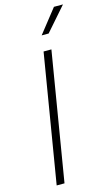

<svg xmlns="http://www.w3.org/2000/svg" viewBox="-142 -1000 615 1052"><g transform="rotate(-15 166.0 -474.5)"><path d="M206.5 -727.5 85.9 0H41.5L162.1 -727.5ZM174.8 -815.4 280.3 -949.2H331.5L214.4 -815.4Z"/></g></svg>

Font: Inter 28pt ExtraLight
Style: Italic
Weight: 250
Italic angle: -9.3988°
Designer: Rasmus Andersson
Foundry: rsms
Version: Version 4.001;git-66647c0bb